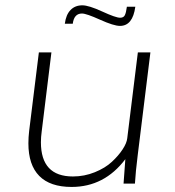

<svg xmlns="http://www.w3.org/2000/svg" viewBox="-20 -701 667 733"><path d="M253.4 12.7Q171.4 12.7 129.9 -29.3Q88.4 -71.3 88.4 -153.8Q88.4 -176.3 91.3 -201.2L128.4 -501H176.3L139.2 -199.2Q136.2 -177.2 136.2 -157.7Q136.2 -27.3 258.3 -27.3Q302.2 -27.3 342 -43.5Q381.8 -59.6 407.2 -83.3Q432.6 -106.9 448.2 -130.9Q463.9 -154.8 465.8 -173.3L506.3 -501H554.2L505.9 -109.9Q497.6 -43.9 495.1 0H451.7L458.5 -93.3Q378.4 12.7 253.4 12.7ZM438 -602.1Q414.6 -602.1 362.1 -625.7Q309.6 -649.4 293 -649.4Q262.7 -649.4 257.8 -610.4H227.5Q231.9 -645 249.3 -662.8Q266.6 -680.7 294.4 -680.7Q318.8 -680.7 370.4 -657Q421.9 -633.3 438.5 -633.3Q451.7 -633.3 456.5 -642.8Q461.4 -652.3 464.4 -675.3H496.6Q486.8 -602.1 438 -602.1Z"/></svg>

Font: Muli
Style: ExtraLightItalic
Weight: 200
Italic angle: -7°
Designer: Vernon Adams
Foundry: newtypography
Version: Version 2.0; ttfautohint (v1.00rc1.2-2d82) -l 8 -r 50 -G 200